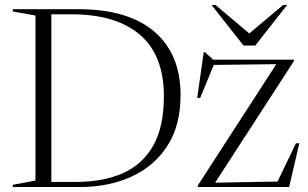

<svg xmlns="http://www.w3.org/2000/svg" viewBox="-20 -752 1240 772"><path d="M31.5 0V-9L122.5 -26V-689.5L31.5 -706V-715H296Q495 -715 600.5 -625Q706 -535 706 -369.5Q706 -247.5 652.8 -165.2Q599.5 -83 508 -41.5Q416.5 0 301.5 0ZM639 -365Q639 -529.5 542.8 -612Q446.5 -694.5 268 -694.5H186.5V-20.5H285Q394.5 -20.5 473.8 -55.5Q553 -90.5 596 -166.5Q639 -242.5 639 -365ZM775.5 0V-6.5L1091 -494L839.5 -491L785 -358.5H773L799 -541.5H805L837 -512H1161.5V-506L845 -17.5L1096 -22L1170 -176H1183.5L1142.5 0ZM1134.5 -732 1006.5 -569H959L830.5 -732H846.5L982.5 -617.5L1118.5 -732Z"/></svg>

Font: Newsreader Display Light
Style: Regular
Weight: 300
Designer: Hugues Gentile
Foundry: Production Type
Version: Version 1.001